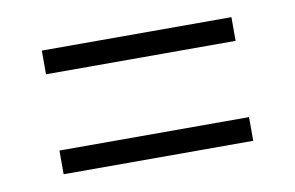

<svg xmlns="http://www.w3.org/2000/svg" viewBox="-40 -504 564 367"><g transform="rotate(-10 241.5 -321.0)"><path d="M58 -441H426V-395H58ZM58 -247H426V-201H58Z"/></g></svg>

Font: Noto Sans Bengali Condensed Light
Style: Regular
Weight: 300
Width: 3
Designer: Jelle Bosma - Monotype Design Team
Foundry: Monotype Imaging Inc.
Version: Version 2.003